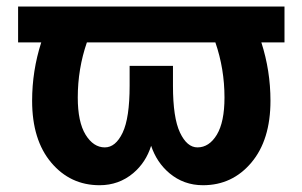

<svg xmlns="http://www.w3.org/2000/svg" viewBox="-20 -543 903 575"><path d="M625 -416H240.2Q212.9 -336.9 212.9 -251Q212.9 -177.7 236.3 -139.6Q259.8 -101.6 293.9 -101.6Q326.2 -101.6 347.2 -145.5Q368.2 -189.5 368.2 -286.1V-345.7H498V-286.1Q498 -190.4 519 -146Q540 -101.6 571.3 -101.6Q606.4 -101.6 629.4 -139.6Q652.3 -177.7 652.3 -251Q652.3 -336.9 625 -416ZM34.2 -416V-523.4H151.4H280.3H585.9H713.9H832V-416H762.7Q790 -331.1 790 -241.2Q790 -124 732.9 -56.2Q675.8 11.7 587.9 11.7Q530.3 11.7 487.3 -24.4Q449.2 -56.6 432.6 -106.4Q417 -56.6 378.9 -24.4Q335.9 11.7 278.3 11.7Q190.4 11.7 133.3 -56.2Q76.2 -124 76.2 -241.2Q76.2 -331.1 103.5 -416Z"/></svg>

Font: Gen Shin Gothic Bold
Style: Bold
Weight: 700
Designer: [Source Han Sans]
Ryoko NISHIZUKA  (kana & ideographs); Paul D. Hunt (Latin, Greek & Cyrillic); Wenlong ZHANG  (bopomofo
Version: Version 1.002.20150607